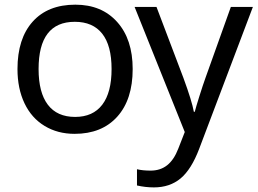

<svg xmlns="http://www.w3.org/2000/svg" viewBox="-20 -566 1109 826"><path d="M146 -269Q146 -168 185.8 -115.5Q225.6 -63 303.2 -63Q379.9 -63 419.9 -115.5Q460 -168 460 -269Q460 -370.1 419.7 -421.1Q379.4 -472.2 301.8 -472.2Q146 -472.2 146 -269ZM550.8 -269Q550.8 -137.7 484.4 -64Q418 9.8 300.8 9.8Q228 9.8 171.9 -24.2Q115.7 -58.1 85.4 -121.6Q55.2 -185.1 55.2 -269Q55.2 -399.9 120.6 -472.9Q186 -545.9 304.2 -545.9Q417.5 -545.9 484.1 -471.4Q550.8 -397 550.8 -269ZM559.1 -536.1H653.3L769 -231Q805.7 -131.3 814 -85H817.9Q822.3 -103 837.9 -152.6Q853.5 -202.1 864.3 -231.9L973.1 -536.1H1067.9L836.9 74.2Q803.2 163.1 756.8 201.7Q710.4 240.2 642.1 240.2Q605.5 240.2 569.3 231.9V162.1Q593.8 168 627.9 168Q669.9 168 699.2 144.8Q728.5 121.6 747.1 73.2L774.9 2Z"/></svg>

Font: NotoSans
Style: Regular
Weight: 400
Designer: Monotype Design team
Foundry: Monotype Imaging Inc.
Version: Version 1.04; ttfautohint (v1.4.1)